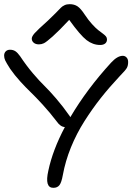

<svg xmlns="http://www.w3.org/2000/svg" viewBox="-35 -922 656 926"><path d="M152.8 -708Q136.7 -708 127.4 -716.1Q118.2 -724.1 118.2 -735.8Q118.2 -746.1 131.8 -761.7Q145.5 -777.3 196.8 -823.2Q214.8 -839.8 232.9 -858.4Q251 -877 258.1 -884.3Q265.1 -891.6 275.9 -896.7Q286.6 -901.9 300.8 -901.9Q323.2 -901.9 338.9 -891.4Q354.5 -880.9 374 -851.1Q391.1 -825.2 408.9 -805.7Q426.8 -786.1 439 -776.6Q451.2 -767.1 461.2 -759.8Q471.2 -752.4 476.1 -746.3Q481 -740.2 481 -731.9Q481 -719.2 472.2 -712.2Q463.4 -705.1 448.2 -705.1Q413.1 -705.1 382.6 -728.5Q352.1 -752 298.8 -826.2Q249 -772.9 218.8 -746.1Q188.5 -719.2 177 -713.6Q165.5 -708 152.8 -708ZM222.2 -16.1Q179.2 -16.1 198.2 -99.1Q219.2 -198.7 277.8 -309.1Q256.3 -310.5 238.8 -335.9Q205.6 -379.4 170.7 -417.5Q135.7 -455.6 112.5 -477.8Q89.4 -500 62.5 -529.5Q35.6 -559.1 14.2 -589.8Q-4.9 -619.6 -10 -630.9Q-15.1 -642.1 -15.1 -653.8Q-15.1 -666.5 -7.3 -674.3Q0.5 -682.1 13.2 -682.1Q28.3 -682.1 39.1 -675Q49.8 -668 62 -650.9Q91.8 -606 123.5 -568.6Q155.3 -531.2 179 -508.3Q202.6 -485.4 235.8 -446.8Q269 -408.2 300.8 -362.8Q301.3 -361.8 302.5 -359.9Q303.7 -357.9 304.2 -356.9Q384.3 -492.7 501 -620.1Q531.2 -652.8 557.1 -652.8Q567.9 -652.8 575.4 -644.8Q583 -636.7 583 -623Q583 -605 576.4 -593.8Q569.8 -582.5 542 -554.2Q491.7 -500.5 451.2 -449.2Q410.6 -397.9 372.3 -337.6Q334 -277.3 307.1 -211.2Q280.3 -145 268.1 -78.1Q261.7 -42 251.7 -29.1Q241.7 -16.1 222.2 -16.1Z"/></svg>

Font: Shantell Sans Irregular
Style: Regular
Weight: 300
Designer: Stephen Nixon, Anya Danilova, Shantell Martin
Foundry: Arrow Type
Version: Version 1.006;[9816181b4]